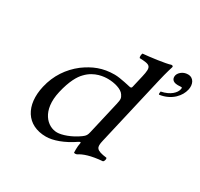

<svg xmlns="http://www.w3.org/2000/svg" viewBox="-149 -887 1135 1089"><g transform="rotate(30 419.0 -343.0)"><path d="M790.1 -698C755.1 -698 733.4 -673 729.7 -657C725.8 -640 730.2 -616 770.2 -616C794.4 -616 800.7 -622.6 796.2 -603C790.9 -580 763.5 -548 703.7 -536C702.1 -529 701.1 -520 704.1 -516C743.3 -521 775.3 -537.9 797.1 -559C817.7 -579 829.8 -601 835.3 -625C843.6 -661 829.1 -698 790.1 -698ZM473.9 -138C469 -117 465.2 -109 445.9 -95C396.6 -59 340.5 -41 310.5 -41C246.5 -41 174.7 -107 206.8 -246C225.3 -326 251.7 -371 275 -394C324 -446 386.7 -449 409.7 -449C451.7 -449 501.7 -436 517.7 -410C529.5 -392 530.9 -385 522.8 -350ZM442.9 -56C448.9 -60 457.5 -63 455.7 -55C449.5 -28 451.7 10 451.7 10C459 13 462.2 12 470.7 10C496.8 -8 542.6 -24.1 618.9 -30C626.3 -36 629.8 -51 625.2 -57C552.3 -66.1 547.7 -81 559 -130L663.6 -583C678.6 -648 691.8 -688 691.8 -688C693.5 -695 690.1 -698 681.1 -698C653.8 -688 547.6 -674 506.9 -671C503.1 -663 501.4 -647 506 -641C577.3 -638.1 588.2 -633.1 571.1 -559L553 -481C551.2 -473 548.7 -471 540.7 -471C536.7 -471 469.9 -489 430.9 -489C352.9 -489 296.4 -465 238.7 -423C176.6 -375 131.3 -309 112.2 -226C80.5 -89 140.5 11 267.5 11C313.5 11 377.5 -11 442.9 -56Z"/></g></svg>

Font: Linux Libertine Mono O
Style: Mono Oblique
Weight: 400
Italic angle: -13°
Designer: Philipp H. Poll
Foundry: Philipp H. Poll
Version: Version 5.1.7